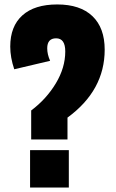

<svg xmlns="http://www.w3.org/2000/svg" viewBox="-20 -842 523 862"><path d="M120 -216V-346Q188 -397 230.5 -467.5Q273 -538 273 -611Q273 -670 232 -670Q192 -670 192 -625Q192 -598 205 -569L44 -531Q26 -584 26 -633Q26 -724 80.5 -773Q135 -822 237 -822Q340 -822 395 -769.5Q450 -717 450 -619Q450 -436 283 -314V-216ZM115 0V-168H289V0Z"/></svg>

Font: Oswald Heavy
Style: Regular
Weight: 400
Designer: Vernon Adams
Foundry: Vernon Adams
Version: Version 4.101